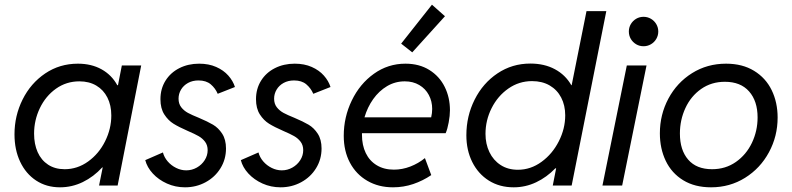

<svg xmlns="http://www.w3.org/2000/svg" viewBox="-20 -800 3414 828"><path d="M42.5 -220.7Q42.5 -300.8 77.4 -370.8Q112.3 -440.9 174.8 -483.2Q237.3 -525.4 315.9 -525.4Q374 -525.4 417.7 -501.2Q461.4 -477.1 485.8 -432.6H488.8L505.4 -517.6H588.9L487.3 0H407.2L422.9 -78.1H420.9Q383.8 -37.6 337.2 -14.9Q290.5 7.8 238.8 7.8Q180.2 7.8 135.7 -21.5Q91.3 -50.8 66.9 -102.5Q42.5 -154.3 42.5 -220.7ZM460 -301.8Q460 -346.2 443.1 -379.4Q426.3 -412.6 395.3 -430.9Q364.3 -449.2 322.3 -449.2Q266.1 -449.2 221.4 -417.5Q176.8 -385.7 151.9 -333.7Q127 -281.7 127 -223.6Q127 -178.7 142.3 -144Q157.7 -109.4 187.5 -89.8Q217.3 -70.3 258.8 -70.3Q314 -70.3 360.4 -103.8Q406.7 -137.2 433.3 -190.9Q460 -244.6 460 -301.8Z M606.4 -109.4 682.6 -142.6Q688 -121.6 703.1 -104Q718.3 -86.4 739.5 -75.9Q760.7 -65.4 783.2 -65.4Q807.6 -65.4 828.9 -77.4Q850.1 -89.4 862.8 -109.4Q875.5 -129.4 875.5 -152.3Q875.5 -173.8 864.3 -188.7Q853 -203.6 836.2 -213.1Q819.3 -222.7 789.6 -235.4Q751.5 -252 728.3 -266.4Q705.1 -280.8 688.5 -306.6Q671.9 -332.5 671.9 -372.1Q671.9 -417 693.6 -451.9Q715.3 -486.8 753.4 -506.1Q791.5 -525.4 838.9 -525.4Q880.4 -525.4 912.4 -511.2Q944.3 -497.1 964.6 -474.1Q984.9 -451.2 993.2 -424.8L918.9 -395.5Q908.7 -419.4 888.9 -436.3Q869.1 -453.1 835.9 -453.1Q810.5 -453.1 791 -442.4Q771.5 -431.6 760.7 -413.6Q750 -395.5 750 -374.5Q750 -352.5 761.5 -337.6Q772.9 -322.8 790.5 -313.2Q808.1 -303.7 837.4 -292Q875.5 -275.9 898.7 -262.2Q921.9 -248.5 938.2 -223.4Q954.6 -198.2 954.6 -159.7Q954.6 -112.8 930.9 -74.5Q907.2 -36.1 866.7 -14.2Q826.2 7.8 777.8 7.8Q736.3 7.8 700 -8.5Q663.6 -24.9 638.9 -51.8Q614.3 -78.6 606.4 -109.4Z M1018.6 -109.4 1094.7 -142.6Q1100.1 -121.6 1115.2 -104Q1130.4 -86.4 1151.6 -75.9Q1172.9 -65.4 1195.3 -65.4Q1219.7 -65.4 1241 -77.4Q1262.2 -89.4 1274.9 -109.4Q1287.6 -129.4 1287.6 -152.3Q1287.6 -173.8 1276.4 -188.7Q1265.1 -203.6 1248.3 -213.1Q1231.4 -222.7 1201.7 -235.4Q1163.6 -252 1140.4 -266.4Q1117.2 -280.8 1100.6 -306.6Q1084 -332.5 1084 -372.1Q1084 -417 1105.7 -451.9Q1127.4 -486.8 1165.5 -506.1Q1203.6 -525.4 1251 -525.4Q1292.5 -525.4 1324.5 -511.2Q1356.4 -497.1 1376.7 -474.1Q1397 -451.2 1405.3 -424.8L1331.1 -395.5Q1320.8 -419.4 1301 -436.3Q1281.2 -453.1 1248 -453.1Q1222.7 -453.1 1203.1 -442.4Q1183.6 -431.6 1172.9 -413.6Q1162.1 -395.5 1162.1 -374.5Q1162.1 -352.5 1173.6 -337.6Q1185.1 -322.8 1202.6 -313.2Q1220.2 -303.7 1249.5 -292Q1287.6 -275.9 1310.8 -262.2Q1334 -248.5 1350.3 -223.4Q1366.7 -198.2 1366.7 -159.7Q1366.7 -112.8 1343 -74.5Q1319.3 -36.1 1278.8 -14.2Q1238.3 7.8 1189.9 7.8Q1148.4 7.8 1112.1 -8.5Q1075.7 -24.9 1051 -51.8Q1026.4 -78.6 1018.6 -109.4Z M1462.4 -214.4Q1462.4 -294.9 1497.1 -366.7Q1531.7 -438.5 1592.5 -481.9Q1653.3 -525.4 1728.5 -525.4Q1788.1 -525.4 1831.5 -498.3Q1875 -471.2 1897.7 -425.5Q1920.4 -379.9 1920.4 -324.7Q1920.4 -301.3 1915 -272.2Q1909.7 -243.2 1901.9 -225.6H1541V-218.3Q1541 -173.8 1557.4 -139.9Q1573.7 -106 1605 -87.2Q1636.2 -68.4 1678.7 -68.4Q1714.8 -68.4 1749.5 -81.8Q1784.2 -95.2 1812.5 -118.2L1839.8 -44.9Q1803.7 -20.5 1762 -6.3Q1720.2 7.8 1674.8 7.8Q1612.3 7.8 1564 -20.3Q1515.6 -48.3 1489 -98.6Q1462.4 -148.9 1462.4 -214.4ZM1839.4 -293.9Q1843.8 -312.5 1843.8 -330.1Q1843.8 -363.3 1829.3 -390.4Q1814.9 -417.5 1788.1 -433.3Q1761.2 -449.2 1725.6 -449.2Q1684.1 -449.2 1649.2 -428.5Q1614.3 -407.7 1589.4 -372.6Q1564.5 -337.4 1551.8 -293.9ZM1710 -611.8 1842.8 -779.8 1898.9 -730 1757.8 -574.2Z M2378.4 -74.2H2375Q2337.9 -35.6 2292 -13.9Q2246.1 7.8 2195.3 7.8Q2134.3 7.8 2088.1 -21.2Q2042 -50.3 2016.6 -101.3Q1991.2 -152.3 1991.2 -216.8Q1991.2 -299.3 2026.9 -370.4Q2062.5 -441.4 2125.5 -483.6Q2188.5 -525.9 2267.1 -525.9Q2327.6 -525.9 2373 -501.5Q2418.5 -477.1 2443.8 -432.6H2445.3L2509.3 -752H2594.7L2445.3 0H2363.8ZM2417.5 -302.7Q2417.5 -345.7 2400.1 -379.2Q2382.8 -412.6 2350.6 -431.4Q2318.4 -450.2 2274.4 -450.2Q2218.3 -450.2 2172.4 -418.2Q2126.5 -386.2 2100.1 -333.7Q2073.7 -281.2 2073.7 -222.7Q2073.7 -179.2 2090.6 -144Q2107.4 -108.9 2138.9 -88.4Q2170.4 -67.9 2213.4 -67.9Q2268.6 -67.9 2315.4 -102.1Q2362.3 -136.2 2389.9 -190.7Q2417.5 -245.1 2417.5 -302.7Z M2683.1 -517.6H2768.1L2663.1 0H2578.1ZM2691.9 -664.1Q2691.9 -681.6 2700.4 -696Q2709 -710.4 2723.4 -719Q2737.8 -727.5 2755.4 -727.5Q2772.5 -727.5 2787.1 -719Q2801.8 -710.4 2810.3 -695.8Q2818.8 -681.2 2818.8 -664.1Q2818.8 -647 2810.3 -632.3Q2801.8 -617.7 2787.1 -609.1Q2772.5 -600.6 2755.4 -600.6Q2737.8 -600.6 2723.4 -609.1Q2709 -617.7 2700.4 -632.1Q2691.9 -646.5 2691.9 -664.1Z M2825.7 -225.1Q2825.7 -305.7 2862.5 -374.8Q2899.4 -443.8 2964.6 -484.6Q3029.8 -525.4 3111.3 -525.4Q3181.6 -525.4 3231.9 -494.6Q3282.2 -463.9 3307.9 -411.1Q3333.5 -358.4 3333.5 -293Q3333.5 -212.4 3296.1 -143.3Q3258.8 -74.2 3193.1 -33.2Q3127.4 7.8 3046.4 7.8Q2976.1 7.8 2926.3 -22.7Q2876.5 -53.2 2851.1 -106.2Q2825.7 -159.2 2825.7 -225.1ZM3247.1 -293.5Q3247.1 -364.3 3210.4 -405.8Q3173.8 -447.3 3106 -447.3Q3047.9 -447.3 3003.7 -416.3Q2959.5 -385.3 2935.8 -334Q2912.1 -282.7 2912.1 -224.1Q2912.1 -152.8 2947.8 -111.6Q2983.4 -70.3 3050.8 -70.3Q3108.9 -70.3 3153.6 -101.6Q3198.2 -132.8 3222.7 -184.1Q3247.1 -235.4 3247.1 -293.5Z"/></svg>

Font: Reddit Sans Chocolate
Style: Italic
Weight: 400
Italic angle: -11.25°
Designer: Stephen Hutchings
Version: Version 1.013